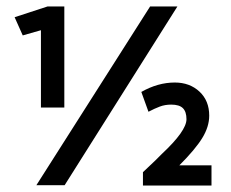

<svg xmlns="http://www.w3.org/2000/svg" viewBox="-20 -570 711 591"><path d="M25 -517 50 -461 106 -477V-239H178V-550H126ZM179 0 526 -550H442L92 0ZM507 -248Q532 -248 543 -237Q554 -226 554 -203Q554 -167 478 -96Q467 -84 420 -40V1H631V-61H532Q581 -110 602.5 -145Q624 -180 624 -214Q624 -260 594 -288Q564 -316 518 -316Q466 -316 415 -287L437 -226Q456 -236 472 -242Q488 -248 507 -248Z"/></svg>

Font: Cambay Devanagari
Style: Regular
Weight: 700
Designer: Pooja Saxena
Foundry: Pooja Saxena
Version: Version 1.095;PS 001.095;hotconv 1.0.70;makeotf.lib2.5.58329